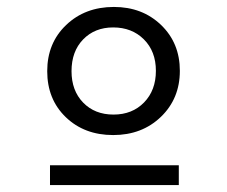

<svg xmlns="http://www.w3.org/2000/svg" viewBox="-20 -712 654 553"><path d="M498 -508Q498 -428 443.5 -375.5Q389 -323 306 -323Q223 -323 169.5 -374.5Q116 -426 116 -507Q116 -588 170.5 -640Q225 -692 308 -692Q390 -692 444 -640Q498 -588 498 -508ZM186 -507Q186 -451 219.5 -416.5Q253 -382 307 -382Q361 -382 395 -417Q429 -452 429 -508Q429 -564 394.5 -598.5Q360 -633 306 -633Q253 -633 219.5 -598.5Q186 -564 186 -507ZM124 -179V-236H495V-179Z"/></svg>

Font: Intel One Mono
Style: Regular
Weight: 400
Monospace: yes
Designer: Fred Shallcrass
Foundry: Frere-Jones Type LLC
Version: Version 1.400;hotconv 1.1.0;makeotfexe 2.6.0;FJTRelease1.4